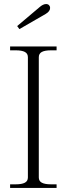

<svg xmlns="http://www.w3.org/2000/svg" viewBox="-20 -930 330 950"><path d="M65 -801 175 -894Q193 -910 208 -910Q217 -910 222.5 -904.5Q228 -899 228 -891Q228 -874 206 -861L76 -786ZM30 -18H58Q88 -18 103 -26Q118 -34 118 -52V-647Q118 -665 103 -673Q88 -681 58 -681H30V-700H260V-681H232Q202 -681 187 -673Q172 -665 172 -647V-52Q172 -34 187 -26Q202 -18 232 -18H260V0H30Z"/></svg>

Font: Taviraj ExtraLight
Style: Regular
Weight: 200
Designer: Katatrad Team
Foundry: CadsonDemak
Version: Version 1.030